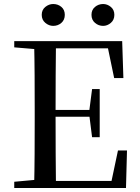

<svg xmlns="http://www.w3.org/2000/svg" viewBox="-20 -937 696 957"><path d="M245 -808Q224 -808 206 -823Q188 -838 188 -863Q188 -888 206 -902.5Q224 -917 245 -917Q269 -917 286 -902.5Q303 -888 303 -863Q303 -838 286 -823Q269 -808 245 -808ZM494 -808Q471 -808 453.5 -823Q436 -838 436 -863Q436 -888 453.5 -902.5Q471 -917 494 -917Q515 -917 532.5 -902.5Q550 -888 550 -863Q550 -838 532.5 -823Q515 -808 494 -808ZM51 0V-31L193 -44H205V0ZM150 0Q152 -84 152.5 -169Q153 -254 153 -339V-392Q153 -478 152.5 -562.5Q152 -647 150 -732H259Q258 -648 257.5 -561.5Q257 -475 257 -382V-358Q257 -259 257.5 -172Q258 -85 259 0ZM205 0V-35H582L530 -7L568 -187H613L608 0ZM205 -355V-389H447V-355ZM439 -253 425 -364V-385L439 -493H477V-253ZM51 -701V-732H205V-689H193ZM549 -548 512 -726 564 -696H205V-732H589L595 -548Z"/></svg>

Font: Noto Serif JP ExtraLight Medium
Style: Regular
Weight: 500
Version: Version 2.003-H1;hotconv 1.1.1;makeotfexe 2.6.0